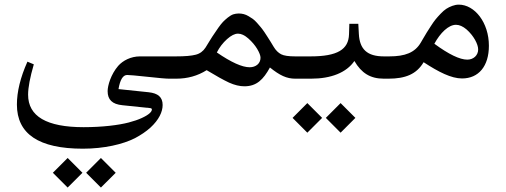

<svg xmlns="http://www.w3.org/2000/svg" viewBox="-20 -343 2205 837"><path d="M341.3 305.2C433.6 305.2 515.6 286.1 568.4 259.3C594.2 245.6 616.7 230.5 635.7 213.4C672.9 179.2 689 144.5 689 114.7C689 80.1 668.5 63.5 627.9 59.1L496.6 45.4C503.4 4.4 516.1 -16.1 534.2 -16.1C543.5 -16.1 572.8 -13.7 622.1 -8.3C671.4 -2.9 703.1 0 717.3 0H726.6C739.3 0 745.6 -15.6 745.6 -46.4V-49.8C745.6 -81.5 739.3 -97.2 726.6 -97.2H590.3C550.8 -97.2 515.6 -79.1 495.1 -55.7C463.4 -19 449.2 30.3 449.2 54.2C449.2 91.3 468.8 111.3 513.7 115.7L618.2 126.5C620.1 126.5 624 126.5 635.7 128.4C639.6 128.9 642.1 130.9 642.1 134.3C642.1 144 629.4 157.2 598.1 171.4C582.5 178.7 563.5 185.1 541.5 190.9C497.1 202.6 425.3 211.4 344.7 211.4C183.1 211.4 102.5 164.1 102.5 69.8C102.5 38.6 110.8 -5.4 127.4 -62.5L99.6 -74.2C68.8 -5.4 53.7 57.1 53.7 112.8C53.7 241.2 149.4 305.2 341.3 305.2ZM210.4 410.2 274.9 474.6 339.4 410.2 274.9 345.7ZM355.5 410.2 419.9 474.6 484.4 410.2 419.9 345.7Z M723.6 -97.2C704.6 -97.2 701.7 -85.4 701.7 -50.8V-45.9C701.7 -11.2 704.1 0 723.6 0H748C797.4 0 841.3 -12.2 880.9 -37.1C921.9 -12.2 954.6 5.9 978.5 17.1C1002.4 27.8 1024.4 33.2 1045.4 33.2C1098.6 33.2 1127.9 3.9 1156.7 -48.8C1199.7 -14.2 1229.5 0 1267.1 0H1276.9C1288.6 0 1291.5 -12.7 1291.5 -46.4V-49.8C1291.5 -84.5 1288.6 -97.2 1276.9 -97.2H1266.6C1238.3 -97.2 1217.8 -100.1 1205.6 -106.4C1193.4 -112.8 1182.1 -123.5 1172.9 -139.2C1171.4 -142.1 1167 -148.9 1160.2 -160.2C1153.3 -170.9 1148.4 -178.2 1146 -182.6C1143.6 -186.5 1138.7 -193.4 1132.3 -203.6C1125.5 -213.4 1120.1 -220.7 1116.2 -225.1C1108.4 -234.4 1093.3 -252.9 1082 -260.7C1076.7 -264.2 1070.3 -268.1 1063.5 -272.5C1049.8 -280.8 1035.6 -284.2 1020.5 -284.2C1012.2 -284.2 1003.9 -282.7 996.1 -280.3C980.5 -274.4 963.9 -259.3 952.1 -247.6C941.9 -237.3 920.9 -207 913.6 -195.3C909.2 -189 902.3 -178.7 894 -165C885.7 -150.9 879.4 -141.1 876 -135.7C865.7 -119.6 851.1 -108.9 833 -104.5C814.9 -99.6 786.1 -97.2 746.6 -97.2ZM1068.4 -49.8C1035.6 -49.8 987.8 -71.3 925.3 -114.3C936.5 -136.7 951.7 -156.2 969.7 -172.4C987.8 -188.5 1003.4 -196.3 1017.6 -196.3C1031.7 -196.3 1046.4 -189.5 1062.5 -175.3C1078.6 -161.1 1091.3 -146 1101.1 -129.9C1110.8 -113.3 1115.7 -100.6 1115.7 -91.3C1115.7 -65.9 1095.2 -49.8 1068.4 -49.8Z M1400.4 170.9 1464.8 235.4 1529.3 170.9 1464.8 106.4ZM1255.4 170.9 1319.8 235.4 1384.3 170.9 1319.8 106.4ZM1272 -97.2C1252.9 -97.2 1250 -85.4 1250 -50.8V-45.9C1250 -11.2 1252.4 0 1272 0H1335.9C1423.3 0 1490.2 -26.4 1524.9 -77.1C1555.7 -24.4 1594.2 0 1653.3 0H1664.1C1675.8 0 1678.7 -12.7 1678.7 -46.4V-49.8C1678.7 -84.5 1675.8 -97.2 1664.1 -97.2H1653.3C1580.6 -97.2 1547.9 -128.4 1544.4 -194.8L1542 -239.3H1502.9L1501.5 -193.4C1499.5 -127.4 1451.2 -97.2 1334 -97.2Z M1658.7 -97.2C1639.6 -97.2 1636.7 -85.4 1636.7 -50.8V-45.9C1636.7 -11.2 1639.2 0 1658.7 0H1673.3C1747.1 0 1795.9 -19.5 1826.7 -71.8C1892.6 -28.8 1947.3 -1 1994.1 -1C2066.4 -1 2111.3 -54.2 2111.3 -143.6C2111.3 -244.6 2049.3 -322.8 1980 -322.8C1970.7 -322.8 1960.9 -320.8 1951.7 -317.4C1932.1 -310.1 1918.5 -301.8 1900.9 -283.2C1883.3 -264.6 1874 -253.9 1858.4 -229.5C1850.1 -217.3 1844.2 -207.5 1840.3 -201.2C1835.9 -194.3 1830.6 -184.6 1823.2 -172.4C1819.8 -166 1816.9 -161.1 1814.9 -158.2C1789.1 -113.3 1745.6 -97.2 1677.2 -97.2ZM2017.1 -83C1984.4 -83 1936.5 -106 1873.5 -152.3C1899.4 -199.7 1935.1 -234.9 1967.8 -234.9C1982.9 -234.9 1998 -228 2013.7 -214.8C2044.9 -187.5 2064.5 -150.4 2064.5 -127.4C2064.5 -101.6 2043.9 -83 2017.1 -83Z"/></svg>

Font: Parastoo
Style: Regular
Weight: 400
Foundry: Saber Rastikerdar (saber.rastikerdar@gmail.com)
Version: Version 2.0.1